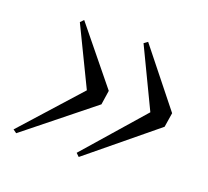

<svg xmlns="http://www.w3.org/2000/svg" viewBox="-92 -670 776 716"><g transform="rotate(20 296.0 -312.0)"><path d="M285 -66 272.5 -78 479 -314 367 -547.5 381.5 -558 556.5 -338.5 547.5 -281.5ZM35.5 -69.5 21.5 -79.5 228.5 -310 117 -540 129.5 -553 306 -336 297.5 -279.5Z"/></g></svg>

Font: Merriweather 144pt Light
Style: Italic
Weight: 300
Italic angle: -7.8°
Version: Version 2.101